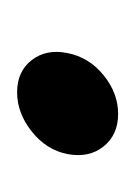

<svg xmlns="http://www.w3.org/2000/svg" viewBox="14 -158 161 230"><g transform="rotate(90 95.0 -43.5)"><path d="M117 -104Q92 -104 70.5 -86.5Q49 -69 44 -43Q39 -18 52.5 -0.5Q66 17 91 17Q116 17 138 -0.5Q160 -18 165 -43Q170 -69 156 -86.5Q142 -104 117 -104Z"/></g></svg>

Font: Advent Pro
Style: Bold Italic
Weight: 700
Italic angle: -12°
Designer: VivaRado, Andreas Kalpakidis
Foundry: VivaRado, Andreas Kalpakidis
Version: Version 3.000